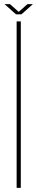

<svg xmlns="http://www.w3.org/2000/svg" viewBox="-20 -903 180 923"><path d="M60 0V-800H80V0ZM2 -883H28L70 -846L112 -883H138L83 -834H57Z"/></svg>

Font: Big Shoulders Display Thin
Style: Regular
Weight: 100
Designer: Patric King
Foundry: XO Type Co
Version: Version 1.000; ttfautohint (v1.8.2)